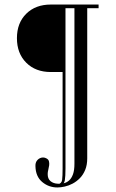

<svg xmlns="http://www.w3.org/2000/svg" viewBox="-20 -719 509 845"><path d="M232.5 106Q247 106 264.7 102.1Q282.4 98.2 299.8 89Q317.1 79.8 331.6 65Q346.1 50.2 355 28.6Q363.9 6.9 363.9 -22.1V-699H307.6V1.5Q307.6 30.5 301.1 48.3Q294.5 66.1 284 75.3Q273.5 84.5 260.9 87.4Q248.2 90.4 235.5 89.6Q214.8 88.9 202.1 78.1Q189.5 67.4 189.9 46.5Q189.9 38.4 192.5 28.3Q195.1 18.2 196.4 8.3Q197.6 -1.6 195.2 -9.9Q192.9 -18.1 182.9 -22.6Q172.4 -27.9 161.2 -24.8Q150 -21.6 142.6 -12.1Q135.2 -2.5 136 12.8Q137.1 58 165.8 82Q194.5 106 232.5 106ZM257.6 -699V-683H307.6V-699ZM363.9 -699V-683H413.9V-699ZM242.2 96.4Q262.2 93.4 265.2 75.4Q268.2 57.5 268.2 22.5V-699H255.5V22.5Q255.5 56.5 253.4 72.8Q251.2 89 233.9 92.4ZM54.5 -551Q54.5 -484 95.5 -443Q136.5 -402 203.5 -402H255.5V-699H203.5Q136.5 -699 95.5 -658.5Q54.5 -618 54.5 -551Z"/></svg>

Font: Emberly Black
Style: Regular
Weight: 900
Designer: Rajesh Rajput
Foundry: Rajesh Rajput
Version: Version 1.000